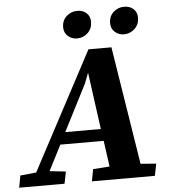

<svg xmlns="http://www.w3.org/2000/svg" viewBox="-95 -905 854 957"><g transform="rotate(-5 331.5 -426.5)"><path d="M-38 0 -27 -60 53 -68 366 -657H481L575 -66L653 -60L641 0H326L337 -60L420 -66L402 -196H185L120 -69L201 -60L189 0ZM334 -489 215 -256H393L354 -541ZM314 -716Q289 -716 269.5 -732.5Q250 -749 250 -777Q250 -812 273.5 -832.5Q297 -853 326 -853Q355 -853 373 -836.5Q391 -820 391 -793Q391 -759 368.5 -737.5Q346 -716 314 -716ZM549 -716Q524 -716 504.5 -732.5Q485 -749 485 -777Q485 -812 508 -832.5Q531 -853 561 -853Q590 -853 608 -836.5Q626 -820 626 -793Q626 -759 603 -737.5Q580 -716 549 -716Z"/></g></svg>

Font: Source Serif 4 SmText
Style: Bold Italic
Weight: 700
Italic angle: -12°
Designer: Frank Grießhammer
Foundry: Adobe
Version: Version 4.005;hotconv 1.1.0;makeotfexe 2.6.0